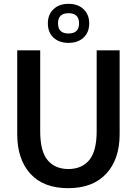

<svg xmlns="http://www.w3.org/2000/svg" viewBox="-20 -963 715 1003"><path d="M190 -700V-278Q190 -172 229 -126Q268 -80 337 -80Q407 -80 446 -126.5Q485 -173 485 -278V-700H605V-262Q605 -131 535 -55.5Q465 20 336 20Q207 20 138.5 -55.5Q70 -131 70 -262V-700ZM230 -841Q230 -887 259.5 -915Q289 -943 338 -943Q387 -943 416.5 -915Q446 -887 446 -841Q446 -794 416.5 -766.5Q387 -739 338 -739Q289 -739 259.5 -766.5Q230 -794 230 -841ZM283 -841Q283 -788 338 -788Q393 -788 393 -841Q393 -894 338 -894Q283 -894 283 -841Z"/></svg>

Font: Moderustic Med
Style: Regular
Weight: 500
Designer: Tural Alisoy
Foundry: TAFT Foundry
Version: Version 2.110